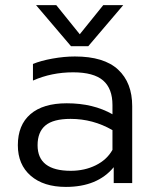

<svg xmlns="http://www.w3.org/2000/svg" viewBox="-20 -716 602 751"><path d="M257.8 -535.2 121.1 -695.8H200.2L292 -582L383.8 -695.8H461.9L325.2 -535.2ZM237.8 15.1Q150.4 15.1 100.1 -28.6Q49.8 -72.3 49.8 -147.9Q49.8 -227.1 99.1 -269.5Q148.4 -312 241.2 -312Q344.7 -312 419.9 -269V-305.2Q419.9 -369.6 383.1 -401.4Q346.2 -433.1 266.1 -433.1Q181.6 -433.1 108.9 -400.9V-465.8Q139.2 -478.5 185.1 -486.8Q231 -495.1 272.9 -495.1Q386.7 -495.1 441.9 -443.8Q497.1 -392.6 497.1 -300.8V0H424.8V-62Q361.3 15.1 237.8 15.1ZM256.8 -47.9Q311 -47.9 354.7 -69.6Q398.4 -91.3 419.9 -129.9V-207Q343.8 -251 255.9 -251Q188.5 -251 157.7 -225.3Q127 -199.7 127 -147.9Q127 -47.9 256.8 -47.9Z"/></svg>

Font: Prompt Light
Style: Regular
Weight: 300
Designer: Katatrad Team
Foundry: CadsonDemak
Version: Version 1.000;PS 001.000;hotconv 1.0.88;makeotf.lib2.5.64775